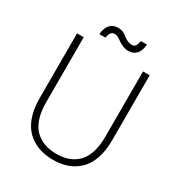

<svg xmlns="http://www.w3.org/2000/svg" viewBox="-198 -981 1042 1119"><g transform="rotate(30 322.5 -421.5)"><path d="M78.1 -264.2V-702.1H123V-263.2Q123 -202.1 137.9 -157Q152.8 -111.8 180.4 -85.2Q208 -58.6 243.7 -45.9Q279.3 -33.2 324.2 -33.2Q369.1 -33.2 404.3 -45.9Q439.5 -58.6 466.3 -85.4Q493.2 -112.3 507.6 -157.2Q522 -202.1 522 -263.2V-702.1H566.9V-264.2Q566.9 -194.8 548.8 -142.1Q530.8 -89.4 497.8 -57.1Q464.8 -24.9 421.4 -9Q377.9 6.8 324.2 6.8Q270.5 6.8 226.6 -9Q182.6 -24.9 148.9 -57.1Q115.2 -89.4 96.7 -142.1Q78.1 -194.8 78.1 -264.2ZM233.9 -763.2H192.9Q196.3 -805.7 216.3 -827.9Q236.3 -850.1 271 -850.1Q305.2 -850.1 333 -825.2Q360.4 -803.2 387.2 -803.2Q403.8 -803.2 411.6 -815.4Q419.4 -827.6 422.9 -849.1H463.9Q460.9 -808.1 441.2 -785.2Q421.4 -762.2 387.2 -762.2Q358.4 -762.2 325.2 -782.2Q320.8 -785.2 311.8 -791.7Q302.7 -798.3 298.1 -801Q293.5 -803.7 286.1 -806.4Q278.8 -809.1 272 -809.1Q254.4 -809.1 245.8 -797.1Q237.3 -785.2 233.9 -763.2Z"/></g></svg>

Font: SVN-Poppins ExtraLight
Style: Regular
Weight: 200
Designer: Ninad Kale (Devanagari), Jonny Pinhorn (Latin)
Foundry: Indian Type Foundry
Version: Version 3.002 2017